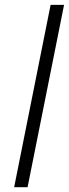

<svg xmlns="http://www.w3.org/2000/svg" viewBox="-20 -782 288 802"><path d="M95.2 0H39.1L191.4 -761.7H247.6Z"/></svg>

Font: Franko
Style: Light Italic
Weight: 300
Designer: Google
Version: Version 1.200310; 2013